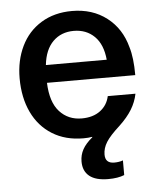

<svg xmlns="http://www.w3.org/2000/svg" viewBox="-52 -568 666 808"><g transform="rotate(-5 281.0 -164.0)"><path d="M401 -153H518Q511 -118 492 -87Q473 -56 439 -24Q398 13 382 38.5Q366 64 366 91Q366 128 404 128Q425 128 441 122V184Q414 195 373 195Q320 195 293.5 173.5Q267 152 267 112Q267 84 280 60.5Q293 37 321 14V12Q305 15 284 15Q208 15 152.5 -19.5Q97 -54 67.5 -116Q38 -178 38 -260Q38 -335 67 -395Q96 -455 151.5 -489Q207 -523 282 -523Q368 -523 428.5 -476.5Q489 -430 510 -350Q524 -305 524 -231H151Q154 -149 190.5 -109Q227 -69 284 -69Q332 -69 362.5 -92Q393 -115 401 -153ZM153 -306H410Q404 -371 369.5 -405Q335 -439 282 -439Q229 -439 194.5 -405Q160 -371 153 -306Z"/></g></svg>

Font: CST
Style: Medium
Weight: 500
Version: Version 1.00